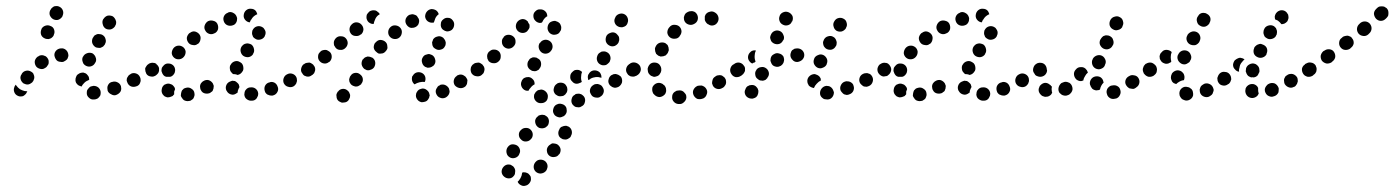

<svg xmlns="http://www.w3.org/2000/svg" viewBox="-20 -307 4612 635"><path d="M300 20Q304 19 307 15Q310 12 312 8Q313 4 313 -1Q313 -10 306 -17Q299 -23 290 -23H289Q284 -22 280 -21Q276 -19 273 -15Q270 -12 268 -8Q267 -4 267 1Q267 10 274 16Q281 23 290 22H291Q296 22 300 20ZM27 -3Q30 6 39 10Q43 12 47 12Q52 12 56 11Q60 9 63 6Q67 3 68 -1L69 -2Q69 -3 70 -4Q70 -4 70 -5Q66 -5 61 -6Q53 -8 46 -12Q39 -17 34 -24Q33 -25 32 -27Q31 -25 30 -24Q29 -23 28 -21V-20Q24 -12 27 -3ZM373 2Q377 -1 379 -5Q381 -9 381 -14Q381 -18 380 -22Q377 -31 368 -35Q360 -39 351 -36H350Q346 -35 342 -32Q339 -29 337 -25Q335 -21 335 -16Q335 -12 336 -7Q339 1 348 5Q356 10 365 7L366 6Q370 5 373 2ZM440 -27Q443 -31 444 -35Q446 -39 445 -44Q445 -48 443 -52Q439 -61 430 -64Q421 -67 413 -63L412 -62Q408 -60 405 -57Q402 -53 400 -49Q399 -45 399 -40Q400 -36 402 -32Q406 -24 414 -21Q423 -18 432 -22H433Q437 -24 440 -27ZM241 -24Q237 -26 234 -30Q231 -33 230 -38Q229 -42 230 -46V-48Q231 -52 233 -56Q235 -60 239 -62Q243 -65 247 -66Q251 -67 256 -67Q260 -66 264 -64Q268 -61 270 -58Q273 -55 274 -51Q275 -47 275 -43Q273 -42 271 -41Q263 -38 257 -31Q252 -26 250 -21Q249 -21 249 -21Q249 -21 249 -21Q245 -22 241 -24ZM93 -47Q94 -51 93 -56Q92 -60 90 -64Q87 -68 83 -70Q75 -75 66 -73Q57 -71 52 -63V-62Q49 -59 48 -54Q47 -50 48 -46Q49 -41 52 -37Q54 -34 58 -31Q62 -29 66 -28Q71 -27 75 -28Q79 -29 83 -32Q87 -34 89 -38L90 -39Q92 -43 93 -47ZM503 -65Q505 -68 506 -73Q506 -77 506 -82Q505 -86 502 -90Q497 -97 487 -99Q478 -100 471 -95L470 -94Q466 -92 464 -88Q461 -84 460 -80Q460 -76 461 -71Q462 -67 464 -63Q469 -55 479 -54Q488 -52 495 -58H496Q500 -61 503 -65ZM137 -90Q140 -93 141 -98Q141 -102 141 -106Q140 -111 137 -115Q135 -118 131 -121Q127 -123 123 -124Q118 -125 114 -124Q109 -123 106 -120H105Q97 -114 95 -105Q94 -96 99 -88Q104 -81 114 -79Q123 -77 130 -83H131Q135 -86 137 -90ZM252 -110Q252 -106 254 -101Q255 -97 258 -94Q261 -91 265 -89Q274 -85 282 -88Q291 -91 295 -100L296 -101Q298 -105 298 -109Q298 -114 296 -118Q295 -122 292 -125Q289 -129 285 -131Q276 -134 268 -131Q259 -128 255 -120L254 -119Q252 -115 252 -110ZM194 -105Q198 -107 201 -110Q204 -113 205 -118Q207 -122 206 -126Q205 -136 198 -142Q191 -148 182 -147H181Q171 -146 165 -139Q159 -132 160 -123Q161 -118 163 -114Q165 -110 168 -107Q171 -104 176 -103Q180 -102 184 -102H186Q190 -102 194 -105ZM285 -165Q288 -156 296 -151Q300 -149 304 -149Q309 -148 313 -149Q317 -151 321 -153Q324 -156 327 -160V-161Q332 -169 329 -178Q327 -187 318 -192Q314 -194 310 -194Q306 -195 301 -194Q297 -192 293 -190Q290 -187 288 -183L287 -182Q283 -174 285 -165ZM116 -192Q119 -184 128 -180Q132 -178 136 -178Q141 -177 145 -179Q149 -180 152 -183Q156 -186 158 -191V-192Q162 -200 159 -209Q156 -218 147 -221Q139 -225 130 -222Q121 -219 117 -211V-210Q113 -201 116 -192ZM320 -226Q322 -217 330 -212Q338 -208 347 -210Q356 -213 361 -221V-222Q364 -226 364 -230Q365 -235 363 -239Q362 -243 359 -247Q357 -250 353 -253Q344 -257 335 -255Q327 -252 322 -244L321 -243Q317 -235 320 -226ZM145 -256Q149 -247 157 -243Q166 -239 174 -242Q183 -246 187 -254V-255Q191 -264 188 -272Q185 -281 176 -285Q172 -287 168 -287Q163 -287 159 -286Q155 -284 152 -281Q148 -278 147 -274L146 -273Q142 -264 145 -256Z M613 24Q617 22 620 18Q622 14 623 10Q624 6 623 1Q622 -8 614 -13Q606 -19 597 -17Q592 -16 588 -14Q585 -11 582 -8Q580 -4 579 1Q578 5 578 9Q579 14 582 17Q584 21 588 24Q591 26 596 27Q600 28 605 27Q610 27 613 24ZM822 24Q826 22 829 18Q831 15 833 10Q834 6 834 2Q833 -8 825 -14Q818 -19 809 -18H808Q804 -18 800 -16Q796 -14 793 -10Q790 -7 789 -2Q788 2 788 6Q789 16 796 21Q804 27 813 26Q818 26 822 24ZM542 14Q538 15 533 15Q529 14 525 12Q521 9 519 6Q518 5 518 5Q513 -3 515 -12Q516 -21 524 -27Q528 -29 532 -30Q536 -31 541 -30Q545 -29 549 -27Q553 -24 555 -21Q555 -21 555 -21Q557 -19 558 -16Q559 -14 559 -12Q557 -8 556 -4Q556 1 556 5Q554 7 553 8Q552 10 550 11Q546 13 542 14ZM898 -4Q902 -12 898 -21Q895 -30 887 -34Q878 -38 870 -34H869Q860 -31 856 -22Q853 -14 856 -5Q857 -1 860 2Q863 6 868 7Q872 9 876 9Q881 10 885 8Q894 5 898 -4ZM743 5Q734 2 730 -6Q730 -7 729 -7Q725 -16 728 -24Q731 -33 740 -37Q744 -39 748 -40Q752 -40 757 -39Q761 -37 764 -34Q768 -31 770 -27Q770 -27 770 -27Q771 -25 771 -23Q772 -21 772 -19Q769 -14 767 -8Q766 -5 766 -1Q765 0 763 1Q762 2 760 3Q752 8 743 5ZM683 -6Q685 -10 686 -14Q687 -19 687 -23Q686 -27 684 -31Q679 -39 670 -42Q661 -44 653 -39Q649 -37 646 -33Q643 -30 642 -25Q641 -21 642 -17Q642 -12 645 -8Q649 0 658 2Q667 4 676 0V-1Q680 -3 683 -6ZM957 -27Q960 -30 961 -35Q963 -39 962 -43Q962 -48 960 -52Q956 -60 947 -63Q938 -66 929 -61Q921 -57 918 -48Q915 -39 919 -31Q924 -22 933 -20Q942 -17 950 -21Q954 -23 957 -27ZM522 -57Q519 -60 517 -64Q515 -68 514 -72Q514 -77 515 -81V-82Q517 -86 520 -89Q523 -93 527 -95Q531 -97 535 -97Q540 -97 544 -96Q553 -93 557 -85Q561 -76 558 -68V-67Q556 -62 552 -58Q548 -54 543 -53Q537 -53 530 -53Q530 -53 530 -53Q530 -53 530 -53Q525 -54 522 -57ZM1021 -73Q1022 -82 1017 -90Q1015 -93 1011 -96Q1007 -98 1003 -99Q998 -100 994 -99Q989 -98 986 -95H985Q978 -90 976 -80Q974 -71 980 -64Q982 -60 986 -57Q990 -55 994 -54Q999 -53 1003 -54Q1007 -55 1011 -58Q1019 -64 1021 -73ZM497 -96Q495 -97 493 -98Q491 -99 488 -99Q484 -100 480 -99Q475 -98 472 -96L471 -95Q467 -93 465 -89Q463 -85 462 -81Q461 -77 462 -72Q463 -68 466 -64Q468 -60 472 -58Q476 -56 480 -55Q484 -54 488 -55Q492 -55 495 -57Q492 -64 492 -72Q491 -80 494 -88V-89Q495 -92 497 -96ZM740 -84Q740 -88 742 -92L743 -93Q747 -101 756 -104Q765 -107 773 -102Q777 -100 780 -97Q783 -93 784 -89Q785 -85 785 -80Q785 -76 783 -72L782 -71Q780 -67 775 -63Q771 -60 765 -59Q764 -60 764 -60Q758 -62 751 -62Q748 -64 745 -68Q742 -71 741 -75Q740 -79 740 -84ZM548 -131Q549 -122 556 -116Q563 -110 573 -111Q582 -112 588 -119Q594 -126 594 -136Q593 -145 586 -151Q578 -157 569 -156Q560 -155 554 -148Q548 -140 548 -131ZM776 -136Q778 -127 785 -122Q793 -117 802 -118Q812 -120 817 -128V-129Q822 -136 820 -145Q818 -155 811 -160Q807 -162 802 -163Q798 -164 794 -163Q789 -162 786 -160Q782 -157 779 -153Q774 -145 776 -136ZM598 -183Q597 -174 603 -166Q608 -159 618 -158Q627 -156 634 -162H635Q642 -168 643 -177Q645 -186 639 -194Q633 -201 624 -203Q615 -204 608 -198H607Q600 -192 598 -183ZM814 -202Q813 -197 814 -193Q815 -189 817 -185Q820 -181 824 -179Q831 -174 840 -176Q850 -178 855 -186Q857 -190 858 -194Q859 -199 858 -203Q857 -207 854 -211Q852 -215 848 -217Q840 -222 831 -220Q822 -218 817 -210Q814 -206 814 -202ZM657 -223Q654 -214 659 -206Q663 -198 672 -195Q681 -192 689 -197H690Q698 -201 701 -210Q703 -219 699 -228Q695 -236 686 -238Q677 -241 668 -237Q660 -232 657 -223ZM721 -254Q717 -246 720 -237Q723 -228 731 -224Q740 -220 749 -223Q753 -224 757 -227Q760 -230 762 -234Q764 -238 764 -243Q765 -247 763 -251Q760 -260 752 -264Q744 -269 735 -266L734 -265Q725 -262 721 -254ZM794 -273Q801 -279 810 -278Q818 -278 824 -273Q829 -268 831 -260Q826 -258 822 -255Q815 -250 811 -242H810Q808 -238 806 -233Q797 -234 791 -241Q785 -248 786 -257Q787 -267 794 -273Z M1137 16Q1138 12 1138 7Q1137 3 1135 -1Q1133 -5 1129 -8Q1122 -14 1113 -13Q1103 -12 1098 -4H1097Q1095 -1 1093 4Q1092 8 1093 12Q1093 17 1095 21Q1097 25 1101 28Q1104 30 1109 32Q1113 33 1117 32Q1122 32 1126 30Q1130 28 1133 24Q1135 20 1137 16ZM1397 20Q1395 24 1391 27Q1388 29 1383 30Q1379 31 1375 31H1374Q1365 29 1360 22Q1354 14 1356 5Q1356 1 1359 -3Q1361 -7 1365 -10Q1368 -12 1372 -13Q1377 -15 1381 -14H1382Q1387 -13 1392 -9Q1397 -5 1399 0Q1400 4 1401 8Q1401 9 1401 10Q1400 11 1400 12Q1400 16 1397 20ZM1460 11Q1463 8 1465 4Q1467 -1 1467 -5Q1466 -10 1465 -14Q1461 -22 1452 -26Q1444 -29 1435 -26V-25Q1431 -24 1428 -21Q1425 -17 1423 -13Q1421 -9 1421 -5Q1421 0 1423 4Q1427 13 1435 16Q1444 20 1453 16Q1457 14 1460 11ZM1522 -25Q1525 -29 1525 -33Q1526 -38 1526 -42Q1525 -46 1522 -50Q1520 -54 1516 -56Q1512 -59 1508 -60Q1504 -61 1499 -60Q1495 -59 1491 -57V-56Q1483 -51 1481 -42Q1479 -33 1484 -25Q1490 -18 1499 -16Q1508 -14 1516 -19Q1520 -21 1522 -25ZM1180 -46Q1179 -55 1171 -61Q1164 -67 1155 -66Q1145 -65 1140 -57Q1137 -54 1136 -49Q1134 -45 1135 -41Q1135 -36 1138 -32Q1140 -28 1143 -26Q1147 -23 1151 -22Q1156 -20 1160 -21Q1164 -21 1168 -24Q1172 -26 1175 -29V-30Q1181 -37 1180 -46ZM1344 -56H1345Q1349 -64 1357 -67Q1366 -70 1375 -66Q1383 -62 1386 -54Q1389 -45 1385 -36Q1385 -36 1385 -36Q1385 -36 1385 -36Q1385 -36 1385 -36Q1376 -37 1368 -35Q1359 -33 1351 -28Q1345 -33 1343 -40Q1341 -48 1344 -56ZM1578 -65Q1580 -69 1581 -73Q1582 -78 1581 -82Q1580 -86 1577 -90Q1572 -98 1563 -99Q1554 -101 1546 -95Q1542 -93 1540 -89Q1537 -85 1537 -81Q1536 -76 1537 -72Q1538 -67 1540 -64Q1546 -56 1555 -55Q1564 -53 1572 -58V-59Q1576 -61 1578 -65ZM1019 -65Q1021 -69 1022 -73Q1023 -78 1022 -82Q1021 -87 1018 -90Q1016 -94 1012 -96Q1008 -99 1004 -100Q999 -100 995 -99Q991 -99 987 -96L986 -95Q979 -90 977 -81Q975 -72 981 -64Q983 -60 987 -58Q991 -56 995 -55Q999 -54 1004 -55Q1008 -56 1012 -59H1013Q1016 -62 1019 -65ZM1221 -101Q1220 -110 1212 -116Q1208 -118 1204 -119Q1200 -120 1195 -120Q1191 -119 1187 -117Q1183 -114 1181 -111H1180Q1175 -103 1176 -94Q1178 -85 1185 -79Q1189 -77 1193 -75Q1198 -74 1202 -75Q1206 -76 1210 -78Q1214 -80 1217 -84Q1222 -92 1221 -101ZM1376 -100Q1378 -91 1386 -86Q1390 -84 1394 -83Q1399 -83 1403 -84Q1407 -85 1411 -88Q1415 -90 1417 -94Q1422 -102 1419 -111Q1417 -120 1409 -125Q1405 -127 1401 -128Q1396 -129 1392 -127Q1387 -126 1384 -124Q1380 -121 1378 -117Q1373 -109 1376 -100ZM1077 -117Q1078 -127 1072 -134Q1069 -137 1065 -139Q1061 -142 1057 -142Q1052 -142 1048 -141Q1044 -140 1040 -137V-136Q1032 -130 1032 -121Q1031 -112 1037 -105Q1043 -98 1052 -97Q1061 -96 1068 -102H1069Q1076 -108 1077 -117ZM1261 -146Q1262 -150 1261 -154Q1261 -159 1259 -163Q1257 -167 1253 -170Q1246 -175 1237 -175Q1228 -174 1222 -166H1221Q1216 -159 1216 -150Q1217 -141 1225 -135Q1228 -132 1232 -130Q1237 -129 1241 -130Q1246 -130 1249 -132Q1253 -134 1256 -138Q1259 -141 1261 -146ZM1130 -164Q1130 -173 1124 -180Q1118 -187 1108 -187Q1099 -188 1092 -182L1091 -181Q1088 -178 1086 -174Q1084 -170 1084 -166Q1084 -161 1085 -157Q1087 -153 1090 -149Q1096 -142 1105 -142Q1114 -141 1121 -147L1122 -148Q1129 -154 1130 -164ZM1409 -167Q1409 -163 1410 -158Q1411 -154 1414 -150Q1417 -147 1421 -145Q1429 -140 1438 -143Q1447 -145 1451 -153Q1454 -157 1454 -162Q1455 -166 1453 -171Q1452 -175 1449 -178Q1447 -182 1443 -184Q1435 -189 1426 -186Q1417 -184 1412 -176V-175Q1410 -171 1409 -167ZM1309 -199Q1310 -208 1304 -215Q1298 -222 1288 -223Q1279 -224 1272 -218Q1265 -212 1264 -203Q1263 -193 1269 -186Q1275 -179 1284 -178Q1294 -177 1301 -183Q1308 -189 1309 -199ZM1182 -209Q1182 -218 1176 -225Q1170 -232 1161 -233Q1152 -234 1145 -228L1144 -227Q1137 -221 1136 -212Q1135 -203 1141 -195Q1147 -188 1157 -188Q1166 -187 1173 -193H1174Q1181 -199 1182 -209ZM1438 -228Q1438 -237 1446 -243Q1453 -249 1462 -248Q1471 -248 1477 -240Q1483 -233 1482 -224Q1481 -214 1474 -208Q1467 -203 1458 -203Q1456 -204 1455 -204Q1453 -204 1451 -205Q1451 -205 1450 -206Q1443 -209 1440 -215Q1437 -221 1438 -228ZM1353 -217Q1349 -215 1344 -215Q1340 -214 1335 -216Q1331 -218 1328 -221Q1325 -224 1323 -228Q1319 -236 1322 -245Q1326 -254 1334 -258Q1338 -259 1343 -260Q1347 -260 1352 -258Q1356 -257 1359 -254Q1362 -250 1364 -246Q1364 -246 1365 -245Q1365 -245 1365 -244Q1365 -243 1366 -241Q1367 -234 1364 -227Q1360 -220 1353 -217ZM1192 -249Q1192 -254 1193 -258Q1195 -262 1198 -265Q1201 -269 1205 -271H1206Q1210 -273 1214 -273Q1219 -273 1223 -272Q1227 -270 1230 -267Q1234 -265 1236 -260Q1233 -258 1230 -256Q1223 -250 1220 -241Q1217 -235 1216 -228Q1209 -227 1203 -231Q1197 -234 1194 -241Q1192 -245 1192 -249ZM1411 -232Q1402 -231 1394 -237Q1387 -243 1386 -252Q1386 -262 1392 -269Q1398 -276 1407 -277Q1415 -277 1422 -273Q1429 -268 1431 -260Q1424 -255 1420 -247Q1417 -240 1415 -233Q1414 -232 1413 -232Q1412 -232 1411 -232Z M1705 274Q1706 269 1707 264Q1711 262 1715 263Q1719 263 1723 265Q1727 266 1730 270Q1733 273 1735 277Q1736 281 1736 286Q1736 290 1734 294Q1732 298 1729 301Q1726 304 1722 306H1721Q1712 310 1704 306Q1695 302 1692 294Q1694 292 1696 290Q1702 283 1705 274ZM1682 250Q1680 246 1677 243Q1673 240 1669 238Q1665 237 1660 237Q1651 238 1645 245Q1639 252 1639 261V262Q1640 271 1647 277Q1654 283 1663 283Q1668 283 1672 281Q1676 279 1679 275Q1682 272 1683 268Q1684 263 1684 259V258Q1684 254 1682 250ZM1745 245Q1745 254 1752 261Q1759 267 1768 267Q1778 266 1784 260L1785 259Q1788 256 1789 252Q1791 247 1791 243Q1791 238 1789 234Q1787 230 1784 227Q1777 221 1768 221Q1758 221 1752 228L1751 229Q1745 236 1745 245ZM1699 186Q1696 177 1688 173Q1679 169 1670 171Q1662 174 1657 183Q1653 192 1656 201Q1658 209 1667 214Q1675 218 1684 215Q1693 212 1697 204V203Q1702 195 1699 186ZM1789 194Q1790 203 1798 209Q1806 214 1815 212Q1824 211 1829 203H1830Q1835 195 1834 186Q1832 177 1824 171Q1821 169 1816 168Q1812 167 1808 167Q1803 168 1800 171Q1796 173 1793 177Q1787 185 1789 194ZM1742 138Q1742 129 1735 122Q1729 116 1720 116Q1710 116 1704 122L1703 123Q1696 129 1696 138Q1696 148 1703 154Q1709 161 1718 161Q1728 161 1734 155L1735 154Q1742 148 1742 138ZM1827 138Q1829 147 1837 151Q1841 154 1845 154Q1850 155 1854 154Q1858 153 1862 150Q1866 148 1868 144V143Q1873 135 1871 126Q1869 117 1861 112Q1857 110 1853 109Q1848 109 1844 110Q1840 111 1836 113Q1832 116 1830 120V121Q1825 129 1827 138ZM1795 99Q1797 90 1792 82Q1789 78 1785 76Q1782 73 1777 73Q1773 72 1769 73Q1764 74 1760 76V77Q1752 82 1750 91Q1749 100 1754 108Q1757 112 1760 114Q1764 117 1768 117Q1773 118 1777 117Q1782 116 1785 114L1786 113Q1794 108 1795 99ZM1850 72Q1853 68 1854 64Q1855 60 1854 55Q1854 51 1852 47Q1847 39 1838 37Q1829 34 1821 39H1820Q1812 44 1810 53Q1807 62 1812 70Q1814 74 1817 76Q1821 79 1825 80Q1830 82 1834 81Q1839 80 1842 78H1843Q1847 76 1850 72ZM1914 32Q1917 23 1913 15Q1911 11 1907 8Q1904 5 1900 4Q1895 2 1891 3Q1886 3 1882 5V6Q1873 10 1871 19Q1868 28 1872 36Q1874 40 1878 43Q1881 46 1885 47Q1890 48 1894 48Q1899 48 1903 45Q1912 41 1914 32ZM1780 32Q1784 30 1787 27Q1790 23 1791 19Q1792 15 1792 10Q1791 1 1784 -5Q1777 -11 1768 -11L1767 -10Q1762 -10 1758 -8Q1755 -6 1752 -3Q1749 1 1747 5Q1746 9 1746 14Q1747 23 1754 29Q1761 35 1770 34H1771Q1776 34 1780 32ZM1976 0Q1979 -9 1974 -17Q1972 -21 1969 -24Q1965 -27 1961 -28Q1957 -30 1952 -29Q1948 -29 1944 -27L1943 -26Q1935 -22 1932 -13Q1929 -4 1934 4Q1936 8 1939 11Q1943 14 1947 15Q1951 16 1956 16Q1960 16 1964 14L1965 13Q1973 9 1976 0ZM1852 2Q1855 -1 1856 -6Q1857 -10 1856 -15Q1856 -19 1853 -23Q1849 -31 1840 -33Q1831 -35 1823 -31L1822 -30Q1814 -25 1812 -16Q1809 -7 1814 1Q1816 5 1820 7Q1824 10 1828 11Q1832 12 1837 11Q1841 11 1845 9L1846 8Q1850 6 1852 2ZM1710 -13Q1704 -19 1703 -28V-29Q1703 -34 1705 -38Q1706 -42 1709 -45Q1712 -49 1716 -50Q1720 -52 1725 -52Q1734 -53 1741 -46Q1748 -40 1748 -31V-30Q1748 -29 1748 -29Q1748 -29 1748 -28Q1740 -24 1735 -17Q1730 -12 1728 -7Q1727 -7 1727 -7Q1727 -7 1726 -7Q1717 -6 1710 -13ZM2037 -34Q2039 -43 2035 -51Q2033 -55 2029 -57Q2025 -60 2021 -61Q2017 -63 2012 -62Q2008 -62 2004 -59H2003Q1995 -54 1993 -45Q1990 -36 1995 -28Q1997 -24 2001 -22Q2004 -19 2008 -18Q2013 -16 2017 -17Q2022 -18 2026 -20Q2034 -25 2037 -34ZM1896 -32Q1892 -30 1887 -30Q1883 -30 1879 -32Q1875 -34 1872 -38Q1865 -44 1866 -54Q1866 -63 1873 -69L1874 -70Q1877 -73 1881 -75Q1885 -76 1890 -76Q1894 -76 1898 -74Q1902 -72 1905 -69Q1902 -62 1902 -54Q1901 -45 1904 -37V-36Q1900 -33 1896 -32ZM1924 -52Q1924 -57 1926 -61L1927 -62Q1931 -70 1939 -73Q1948 -76 1957 -72Q1961 -70 1964 -67Q1967 -63 1968 -59Q1969 -57 1969 -54Q1969 -52 1969 -49Q1968 -50 1968 -50Q1959 -53 1950 -52Q1941 -51 1933 -47V-46Q1929 -44 1926 -42Q1926 -42 1926 -43Q1925 -43 1925 -44Q1924 -48 1924 -52ZM2096 -72Q2098 -81 2092 -89Q2090 -93 2086 -95Q2082 -98 2078 -98Q2074 -99 2069 -98Q2065 -97 2061 -95L2060 -94Q2053 -89 2051 -80Q2049 -71 2055 -63Q2057 -59 2061 -57Q2065 -54 2069 -54Q2074 -53 2078 -54Q2082 -55 2086 -57L2087 -58Q2094 -63 2096 -72ZM1579 -65Q1581 -69 1582 -74Q1583 -78 1582 -82Q1581 -87 1578 -90Q1576 -94 1572 -96Q1568 -99 1564 -100Q1559 -100 1555 -99Q1551 -99 1547 -96L1546 -95Q1542 -93 1540 -89Q1538 -85 1537 -81Q1536 -77 1537 -72Q1538 -68 1541 -64Q1546 -56 1555 -55Q1564 -53 1572 -59H1573Q1576 -62 1579 -65ZM1725 -88Q1728 -79 1736 -75Q1739 -72 1744 -72Q1748 -71 1753 -72Q1757 -74 1761 -76Q1764 -79 1766 -83L1767 -84Q1771 -92 1769 -101Q1767 -110 1758 -114Q1755 -117 1750 -117Q1746 -118 1741 -117Q1737 -115 1733 -113Q1730 -110 1728 -106L1727 -105Q1723 -97 1725 -88ZM1955 -106Q1958 -97 1967 -93Q1971 -91 1975 -91Q1980 -91 1984 -92Q1988 -94 1991 -97Q1995 -100 1997 -104V-105Q2001 -113 1998 -122Q1995 -131 1986 -135Q1982 -137 1978 -137Q1973 -137 1969 -136Q1965 -134 1961 -131Q1958 -128 1956 -124V-123Q1952 -115 1955 -106ZM1636 -119Q1637 -129 1631 -136Q1624 -143 1615 -143Q1606 -144 1599 -137H1598Q1595 -134 1593 -130Q1591 -126 1591 -121Q1591 -117 1592 -113Q1594 -108 1596 -105Q1603 -98 1612 -98Q1621 -97 1628 -103L1629 -104Q1636 -110 1636 -119ZM1762 -148Q1764 -139 1772 -133Q1780 -128 1789 -130Q1798 -132 1803 -140L1804 -141Q1809 -149 1807 -158Q1805 -167 1797 -172Q1789 -177 1780 -175Q1771 -173 1766 -165H1765Q1760 -157 1762 -148ZM1685 -171Q1685 -180 1678 -186Q1671 -192 1662 -192Q1652 -192 1646 -185V-184Q1639 -177 1640 -168Q1640 -159 1647 -152Q1654 -146 1663 -146Q1673 -147 1679 -154Q1686 -161 1685 -171ZM1983 -177Q1983 -173 1984 -169Q1986 -164 1989 -161Q1992 -158 1996 -156Q2004 -152 2013 -155Q2022 -159 2026 -167V-168Q2028 -172 2028 -176Q2028 -181 2027 -185Q2025 -189 2022 -192Q2019 -196 2015 -198Q2007 -202 1998 -198Q1989 -195 1985 -187V-186Q1983 -182 1983 -177ZM1796 -200Q1802 -193 1811 -192Q1816 -192 1820 -193Q1824 -194 1828 -197Q1831 -200 1833 -204Q1836 -207 1836 -212Q1836 -213 1836 -213Q1837 -218 1835 -222Q1834 -226 1831 -230Q1828 -233 1824 -235Q1820 -237 1816 -238Q1807 -238 1799 -233Q1792 -227 1791 -217Q1791 -217 1791 -217Q1790 -208 1796 -200ZM1731 -215Q1732 -221 1731 -226Q1727 -231 1725 -237Q1725 -237 1725 -237Q1725 -237 1724 -237Q1718 -244 1708 -244Q1699 -243 1693 -237L1692 -236Q1686 -229 1686 -220Q1686 -211 1693 -204Q1700 -198 1709 -198Q1718 -198 1725 -205V-206Q1729 -210 1731 -215ZM2013 -232Q2016 -223 2025 -219Q2029 -217 2033 -217Q2038 -216 2042 -218Q2046 -219 2050 -222Q2053 -225 2055 -229V-230Q2059 -238 2056 -247Q2053 -256 2045 -260Q2037 -264 2028 -261Q2019 -258 2015 -250V-249Q2010 -241 2013 -232ZM1767 -231H1766Q1756 -232 1750 -239Q1744 -245 1744 -255Q1744 -264 1751 -270Q1758 -277 1767 -276H1768Q1777 -276 1784 -269Q1790 -263 1790 -253Q1787 -252 1785 -250Q1778 -244 1774 -235Q1773 -234 1772 -232Q1771 -232 1769 -232Q1768 -231 1767 -231Z M2242 31Q2249 25 2250 16Q2250 11 2249 7Q2247 3 2244 0Q2241 -4 2237 -6Q2233 -8 2229 -8Q2228 -8 2227 -8Q2223 -8 2218 -7Q2214 -5 2211 -3Q2207 0 2205 4Q2203 8 2203 13Q2202 22 2208 29Q2214 36 2223 37Q2225 37 2226 37Q2235 38 2242 31ZM2317 6Q2321 -3 2317 -11Q2315 -15 2312 -18Q2309 -21 2304 -23Q2300 -25 2296 -24Q2291 -24 2287 -23L2285 -22Q2277 -18 2273 -9Q2270 -1 2274 8Q2276 12 2279 15Q2282 18 2286 20Q2290 21 2295 21Q2299 21 2304 19H2305Q2314 15 2317 6ZM2162 14Q2171 13 2178 6Q2181 3 2182 -1Q2184 -6 2183 -10Q2183 -15 2181 -19Q2179 -23 2176 -26Q2176 -26 2175 -26Q2172 -30 2168 -31Q2164 -33 2159 -33Q2155 -33 2150 -31Q2146 -29 2143 -26Q2140 -23 2138 -19Q2137 -15 2137 -10Q2137 -6 2139 -1Q2140 3 2144 6Q2145 7 2146 8Q2153 14 2162 14ZM2377 -23Q2380 -26 2381 -31Q2382 -35 2381 -40Q2381 -44 2378 -48Q2376 -52 2372 -54Q2369 -57 2365 -58Q2360 -59 2356 -58Q2351 -58 2347 -55L2346 -54Q2342 -52 2339 -48Q2337 -45 2336 -40Q2335 -36 2335 -31Q2336 -27 2338 -23Q2343 -15 2352 -13Q2361 -11 2369 -16L2371 -17Q2375 -19 2377 -23ZM2441 -72Q2443 -81 2437 -88Q2432 -96 2423 -98Q2414 -99 2406 -94L2404 -93Q2397 -88 2395 -78Q2394 -69 2399 -62Q2404 -54 2413 -52Q2423 -51 2430 -56L2432 -57Q2440 -63 2441 -72ZM2134 -56Q2130 -58 2127 -62Q2124 -65 2123 -70Q2122 -74 2122 -78V-80Q2124 -90 2131 -96Q2138 -101 2147 -100Q2157 -99 2162 -92Q2168 -84 2167 -75V-73Q2166 -67 2162 -62Q2159 -57 2153 -55Q2149 -54 2146 -53Q2145 -53 2144 -53Q2143 -53 2142 -53Q2138 -54 2134 -56ZM2095 -65Q2098 -69 2099 -74Q2100 -78 2099 -82Q2098 -87 2096 -90Q2090 -98 2081 -100Q2072 -102 2064 -97L2063 -96Q2059 -93 2056 -90Q2054 -86 2053 -82Q2052 -77 2053 -73Q2054 -68 2056 -65Q2061 -57 2070 -55Q2080 -53 2087 -58L2089 -59Q2093 -62 2095 -65ZM2146 -146Q2146 -142 2147 -137Q2148 -133 2150 -129Q2153 -126 2157 -123Q2161 -121 2165 -120Q2169 -120 2174 -121Q2178 -122 2182 -124Q2185 -127 2188 -131L2189 -133Q2191 -137 2192 -141Q2192 -145 2191 -150Q2190 -154 2188 -158Q2185 -161 2181 -164Q2173 -168 2164 -166Q2155 -164 2150 -156L2149 -154Q2147 -151 2146 -146ZM2187 -199Q2188 -190 2195 -184Q2202 -178 2212 -179Q2221 -179 2227 -186L2228 -188Q2234 -195 2234 -204Q2233 -214 2226 -220Q2222 -223 2218 -224Q2214 -225 2209 -225Q2205 -225 2201 -223Q2197 -221 2194 -217L2193 -216Q2187 -209 2187 -199ZM2311 -241Q2311 -241 2311 -241Q2312 -237 2315 -233Q2317 -230 2321 -227Q2322 -227 2322 -227Q2330 -221 2339 -223Q2348 -225 2353 -233Q2358 -241 2356 -250Q2354 -259 2347 -264Q2345 -265 2344 -266Q2336 -271 2327 -268Q2318 -266 2313 -258Q2313 -257 2312 -255Q2311 -254 2311 -252Q2311 -252 2311 -251Q2311 -246 2311 -242Q2311 -242 2311 -241ZM2247 -262Q2244 -258 2243 -254Q2241 -250 2242 -245Q2242 -241 2244 -237Q2248 -229 2257 -226Q2266 -223 2274 -227Q2275 -227 2276 -228Q2284 -232 2287 -240Q2290 -249 2286 -258Q2284 -262 2281 -265Q2278 -268 2274 -269Q2269 -271 2265 -270Q2260 -270 2256 -268Q2255 -268 2254 -267Q2250 -265 2247 -262Z M2732 15Q2738 8 2738 -2Q2737 -6 2735 -10Q2733 -14 2730 -17Q2727 -20 2722 -22Q2718 -23 2714 -23H2713Q2704 -22 2698 -15Q2692 -8 2692 1Q2692 6 2694 10Q2696 14 2700 17Q2703 20 2707 21Q2712 22 2716 22H2717Q2726 22 2732 15ZM2488 -2Q2489 -7 2487 -11Q2486 -15 2483 -18Q2480 -22 2476 -24Q2472 -26 2467 -26Q2463 -26 2459 -25Q2455 -23 2451 -21Q2448 -18 2446 -14V-13Q2441 -5 2444 4Q2447 13 2456 17Q2460 19 2464 19Q2469 20 2473 18Q2477 17 2481 14Q2484 11 2486 7V6Q2488 2 2488 -2ZM2802 -6Q2806 -15 2803 -23Q2802 -28 2799 -31Q2796 -34 2792 -36Q2788 -38 2783 -38Q2779 -39 2774 -37Q2765 -34 2761 -25Q2757 -17 2760 -8Q2762 -4 2765 -1Q2768 3 2772 5Q2776 6 2780 7Q2785 7 2789 5Q2798 2 2802 -6ZM2662 -19Q2658 -21 2655 -24Q2653 -28 2651 -32Q2650 -36 2650 -41Q2651 -50 2658 -56Q2665 -62 2675 -62Q2679 -61 2683 -59Q2687 -57 2690 -54Q2692 -51 2694 -48Q2695 -44 2695 -41Q2687 -37 2681 -30Q2675 -24 2672 -16Q2672 -16 2672 -16Q2671 -16 2671 -16Q2666 -17 2662 -19ZM2866 -36Q2869 -45 2865 -53Q2863 -57 2860 -60Q2857 -63 2852 -64Q2848 -66 2844 -65Q2839 -65 2835 -63Q2826 -59 2823 -50Q2820 -41 2824 -33Q2826 -29 2830 -26Q2833 -23 2837 -21Q2842 -20 2846 -20Q2851 -21 2855 -23Q2863 -27 2866 -36ZM2523 -66Q2521 -76 2514 -81Q2506 -87 2497 -85Q2488 -84 2482 -77V-76Q2476 -69 2478 -59Q2479 -50 2487 -45Q2490 -42 2494 -41Q2499 -40 2503 -40Q2508 -41 2512 -43Q2515 -46 2518 -49V-50Q2524 -57 2523 -66ZM2927 -73Q2929 -82 2923 -90Q2921 -94 2917 -96Q2913 -98 2909 -99Q2904 -100 2900 -99Q2896 -98 2892 -95H2891Q2884 -90 2882 -80Q2881 -71 2886 -64Q2889 -60 2892 -58Q2896 -55 2901 -54Q2905 -54 2909 -55Q2914 -56 2917 -58L2918 -59Q2925 -64 2927 -73ZM2440 -65Q2443 -69 2444 -73Q2444 -78 2444 -82Q2443 -87 2440 -90Q2435 -98 2425 -100Q2416 -101 2409 -96L2408 -95Q2401 -90 2399 -81Q2397 -72 2403 -64Q2408 -57 2417 -55Q2426 -53 2434 -59Q2438 -61 2440 -65ZM2672 -96Q2676 -87 2684 -83Q2693 -79 2701 -83Q2710 -86 2714 -94V-95Q2718 -104 2715 -112Q2711 -121 2703 -125Q2694 -129 2686 -125Q2677 -122 2673 -114V-113Q2669 -105 2672 -96ZM2562 -89H2561Q2553 -84 2544 -87Q2535 -89 2531 -98Q2529 -102 2528 -106Q2528 -110 2529 -115Q2530 -119 2533 -123Q2536 -126 2540 -128Q2548 -133 2557 -130Q2566 -128 2571 -120Q2571 -119 2572 -118Q2572 -117 2572 -116Q2573 -114 2573 -113Q2574 -106 2571 -99Q2568 -93 2562 -89ZM2468 -97Q2465 -98 2463 -100Q2461 -101 2459 -104Q2453 -111 2454 -120Q2455 -129 2462 -135L2463 -136Q2466 -139 2471 -140Q2476 -141 2480 -140Q2476 -132 2476 -124Q2475 -114 2478 -106Q2479 -104 2479 -103Q2478 -102 2477 -102Q2477 -102 2477 -101Q2472 -100 2468 -97ZM2617 -102Q2626 -103 2633 -109Q2640 -116 2640 -125Q2640 -134 2633 -141Q2626 -147 2617 -147H2616Q2612 -147 2608 -146Q2604 -144 2600 -141Q2597 -138 2596 -134Q2594 -129 2594 -125Q2594 -116 2601 -109Q2607 -102 2616 -102ZM2702 -168Q2702 -163 2703 -159Q2704 -154 2707 -151Q2710 -147 2714 -145Q2722 -141 2731 -143Q2740 -146 2744 -154L2745 -155Q2747 -159 2747 -163Q2748 -168 2746 -172Q2745 -176 2742 -180Q2740 -183 2736 -185Q2728 -190 2719 -187Q2710 -185 2705 -176Q2703 -172 2702 -168ZM2527 -184Q2527 -180 2529 -175Q2530 -171 2533 -168Q2536 -165 2540 -163Q2549 -159 2558 -162Q2566 -165 2570 -174H2571Q2575 -183 2571 -191Q2568 -200 2560 -204Q2551 -208 2543 -205Q2534 -202 2530 -193Q2528 -189 2527 -184ZM2737 -219Q2739 -210 2747 -205Q2755 -201 2764 -203Q2773 -206 2778 -214V-215Q2783 -223 2780 -232Q2778 -241 2770 -245Q2761 -250 2752 -247Q2744 -245 2739 -236Q2734 -228 2737 -219ZM2558 -238Q2561 -229 2570 -225Q2578 -221 2587 -224Q2596 -227 2599 -236H2600Q2604 -245 2601 -254Q2597 -262 2589 -266Q2580 -270 2572 -267Q2563 -264 2559 -256V-255Q2555 -247 2558 -238Z M3034 24Q3038 22 3041 18Q3043 14 3044 10Q3045 6 3044 1Q3043 -8 3035 -13Q3027 -19 3018 -17Q3013 -16 3009 -14Q3006 -11 3003 -8Q3001 -4 3000 1Q2999 5 2999 9Q3000 14 3003 17Q3005 21 3009 24Q3012 26 3017 27Q3021 28 3026 27Q3031 27 3034 24ZM3243 24Q3247 22 3250 18Q3252 15 3254 10Q3255 6 3255 2Q3254 -8 3246 -14Q3239 -19 3230 -18H3229Q3225 -18 3221 -16Q3217 -14 3214 -10Q3211 -7 3210 -2Q3209 2 3209 6Q3210 16 3217 21Q3225 27 3234 26Q3239 26 3243 24ZM2963 14Q2959 15 2954 15Q2950 14 2946 12Q2942 9 2940 6Q2939 5 2939 5Q2934 -3 2936 -12Q2937 -21 2945 -27Q2949 -29 2953 -30Q2957 -31 2962 -30Q2966 -29 2970 -27Q2974 -24 2976 -21Q2976 -21 2976 -21Q2978 -19 2979 -16Q2980 -14 2980 -12Q2978 -8 2977 -4Q2977 1 2977 5Q2975 7 2974 8Q2973 10 2971 11Q2967 13 2963 14ZM3319 -4Q3323 -12 3319 -21Q3316 -30 3308 -34Q3299 -38 3291 -34H3290Q3281 -31 3277 -22Q3274 -14 3277 -5Q3278 -1 3281 2Q3284 6 3289 7Q3293 9 3297 9Q3302 10 3306 8Q3315 5 3319 -4ZM3164 5Q3155 2 3151 -6Q3151 -7 3150 -7Q3146 -16 3149 -24Q3152 -33 3161 -37Q3165 -39 3169 -40Q3173 -40 3178 -39Q3182 -37 3185 -34Q3189 -31 3191 -27Q3191 -27 3191 -27Q3192 -25 3192 -23Q3193 -21 3193 -19Q3190 -14 3188 -8Q3187 -5 3187 -1Q3186 0 3184 1Q3183 2 3181 3Q3173 8 3164 5ZM3104 -6Q3106 -10 3107 -14Q3108 -19 3108 -23Q3107 -27 3105 -31Q3100 -39 3091 -42Q3082 -44 3074 -39Q3070 -37 3067 -33Q3064 -30 3063 -25Q3062 -21 3063 -17Q3063 -12 3066 -8Q3070 0 3079 2Q3088 4 3097 0V-1Q3101 -3 3104 -6ZM3378 -27Q3381 -30 3382 -35Q3384 -39 3383 -43Q3383 -48 3381 -52Q3377 -60 3368 -63Q3359 -66 3350 -61Q3342 -57 3339 -48Q3336 -39 3340 -31Q3345 -22 3354 -20Q3363 -17 3371 -21Q3375 -23 3378 -27ZM2943 -57Q2940 -60 2938 -64Q2936 -68 2935 -72Q2935 -77 2936 -81V-82Q2938 -86 2941 -89Q2944 -93 2948 -95Q2952 -97 2956 -97Q2961 -97 2965 -96Q2974 -93 2978 -85Q2982 -76 2979 -68V-67Q2977 -62 2973 -58Q2969 -54 2964 -53Q2958 -53 2951 -53Q2951 -53 2951 -53Q2951 -53 2951 -53Q2946 -54 2943 -57ZM3442 -73Q3443 -82 3438 -90Q3436 -93 3432 -96Q3428 -98 3424 -99Q3419 -100 3415 -99Q3410 -98 3407 -95H3406Q3399 -90 3397 -80Q3395 -71 3401 -64Q3403 -60 3407 -57Q3411 -55 3415 -54Q3420 -53 3424 -54Q3428 -55 3432 -58Q3440 -64 3442 -73ZM2918 -96Q2916 -97 2914 -98Q2912 -99 2909 -99Q2905 -100 2901 -99Q2896 -98 2893 -96L2892 -95Q2888 -93 2886 -89Q2884 -85 2883 -81Q2882 -77 2883 -72Q2884 -68 2887 -64Q2889 -60 2893 -58Q2897 -56 2901 -55Q2905 -54 2909 -55Q2913 -55 2916 -57Q2913 -64 2913 -72Q2912 -80 2915 -88V-89Q2916 -92 2918 -96ZM3161 -84Q3161 -88 3163 -92L3164 -93Q3168 -101 3177 -104Q3186 -107 3194 -102Q3198 -100 3201 -97Q3204 -93 3205 -89Q3206 -85 3206 -80Q3206 -76 3204 -72L3203 -71Q3201 -67 3196 -63Q3192 -60 3186 -59Q3185 -60 3185 -60Q3179 -62 3172 -62Q3169 -64 3166 -68Q3163 -71 3162 -75Q3161 -79 3161 -84ZM2969 -131Q2970 -122 2977 -116Q2984 -110 2994 -111Q3003 -112 3009 -119Q3015 -126 3015 -136Q3014 -145 3007 -151Q2999 -157 2990 -156Q2981 -155 2975 -148Q2969 -140 2969 -131ZM3197 -136Q3199 -127 3206 -122Q3214 -117 3223 -118Q3233 -120 3238 -128V-129Q3243 -136 3241 -145Q3239 -155 3232 -160Q3228 -162 3223 -163Q3219 -164 3215 -163Q3210 -162 3207 -160Q3203 -157 3200 -153Q3195 -145 3197 -136ZM3019 -183Q3018 -174 3024 -166Q3029 -159 3039 -158Q3048 -156 3055 -162H3056Q3063 -168 3064 -177Q3066 -186 3060 -194Q3054 -201 3045 -203Q3036 -204 3029 -198H3028Q3021 -192 3019 -183ZM3235 -202Q3234 -197 3235 -193Q3236 -189 3238 -185Q3241 -181 3245 -179Q3252 -174 3261 -176Q3271 -178 3276 -186Q3278 -190 3279 -194Q3280 -199 3279 -203Q3278 -207 3275 -211Q3273 -215 3269 -217Q3261 -222 3252 -220Q3243 -218 3238 -210Q3235 -206 3235 -202ZM3078 -223Q3075 -214 3080 -206Q3084 -198 3093 -195Q3102 -192 3110 -197H3111Q3119 -201 3122 -210Q3124 -219 3120 -228Q3116 -236 3107 -238Q3098 -241 3089 -237Q3081 -232 3078 -223ZM3142 -254Q3138 -246 3141 -237Q3144 -228 3152 -224Q3161 -220 3170 -223Q3174 -224 3178 -227Q3181 -230 3183 -234Q3185 -238 3185 -243Q3186 -247 3184 -251Q3181 -260 3173 -264Q3165 -269 3156 -266L3155 -265Q3146 -262 3142 -254ZM3215 -273Q3222 -279 3231 -278Q3239 -278 3245 -273Q3250 -268 3252 -260Q3247 -258 3243 -255Q3236 -250 3232 -242H3231Q3229 -238 3227 -233Q3218 -234 3212 -241Q3206 -248 3207 -257Q3208 -267 3215 -273Z M3684 7Q3688 -1 3685 -10Q3684 -14 3681 -18Q3678 -21 3674 -23Q3670 -25 3665 -25Q3661 -25 3657 -24Q3656 -24 3655 -24Q3647 -21 3642 -13Q3638 -4 3641 4Q3643 13 3652 18Q3660 22 3669 19Q3670 19 3671 19Q3680 16 3684 7ZM3449 11Q3445 13 3440 13Q3436 14 3432 12Q3427 11 3424 8Q3423 7 3422 6Q3419 3 3417 -1Q3415 -5 3415 -10Q3415 -14 3417 -18Q3418 -23 3422 -26Q3425 -29 3429 -31Q3433 -33 3437 -33Q3442 -33 3446 -31Q3450 -29 3453 -26Q3454 -26 3454 -26Q3455 -25 3456 -23Q3458 -22 3459 -20Q3457 -12 3459 -3Q3459 -2 3460 -1Q3459 1 3458 3Q3457 4 3456 6Q3453 9 3449 11ZM3527 -10Q3528 -19 3523 -27Q3521 -30 3517 -33Q3513 -35 3509 -36Q3504 -37 3500 -36Q3496 -35 3492 -33L3490 -32Q3483 -26 3481 -17Q3479 -8 3484 0Q3487 3 3491 6Q3494 8 3499 9Q3503 10 3508 9Q3512 8 3516 6L3517 5Q3525 -1 3527 -10ZM3605 -8Q3600 -9 3596 -11Q3592 -13 3590 -17Q3587 -21 3586 -25Q3585 -26 3585 -27Q3583 -36 3588 -44Q3593 -52 3602 -54Q3611 -56 3619 -52Q3627 -47 3629 -38Q3629 -37 3629 -37Q3629 -36 3630 -35Q3630 -34 3630 -34Q3625 -29 3622 -23Q3619 -17 3618 -11Q3617 -10 3616 -10Q3615 -9 3613 -9Q3609 -8 3605 -8ZM3748 -32Q3750 -41 3745 -49Q3740 -57 3730 -58Q3721 -60 3714 -55L3712 -54Q3704 -49 3702 -40Q3700 -31 3706 -23Q3708 -20 3712 -17Q3715 -14 3720 -14Q3724 -13 3729 -13Q3733 -14 3737 -17L3738 -18Q3746 -23 3748 -32ZM3532 -60Q3531 -69 3537 -76L3538 -77Q3544 -85 3554 -85Q3563 -86 3570 -80Q3573 -77 3575 -74Q3577 -70 3578 -67Q3572 -62 3569 -56Q3564 -49 3563 -41Q3557 -38 3551 -39Q3545 -40 3540 -44Q3533 -51 3532 -60ZM3399 -67Q3401 -63 3404 -59Q3407 -56 3411 -55Q3416 -53 3420 -53Q3429 -53 3436 -59Q3443 -66 3443 -75L3442 -77Q3442 -86 3436 -93Q3429 -100 3420 -99Q3415 -99 3411 -98Q3407 -96 3404 -93Q3401 -90 3399 -86Q3397 -81 3398 -77V-75Q3398 -71 3399 -67ZM3803 -64Q3806 -68 3806 -73Q3807 -77 3806 -81Q3805 -86 3803 -89Q3797 -97 3788 -99Q3779 -100 3771 -95L3770 -94Q3766 -91 3764 -88Q3762 -84 3761 -79Q3760 -75 3761 -71Q3762 -66 3764 -63Q3770 -55 3779 -53Q3788 -52 3796 -57L3797 -58Q3801 -61 3803 -64ZM3594 -90Q3598 -82 3607 -79Q3616 -76 3625 -81Q3633 -85 3635 -94L3636 -96Q3639 -105 3634 -113Q3630 -121 3621 -124Q3612 -126 3604 -122Q3595 -117 3593 -109L3592 -107Q3590 -98 3594 -90ZM3618 -159Q3622 -150 3630 -146Q3639 -142 3647 -145Q3656 -148 3660 -157L3661 -158Q3663 -162 3663 -167Q3663 -171 3661 -176Q3660 -180 3657 -183Q3654 -186 3650 -188Q3646 -190 3641 -190Q3637 -191 3633 -189Q3628 -188 3625 -184Q3622 -181 3620 -177L3619 -176Q3615 -167 3618 -159ZM3650 -223Q3653 -214 3661 -210Q3669 -205 3678 -208Q3687 -210 3692 -218V-220Q3697 -228 3694 -237Q3692 -246 3684 -250Q3676 -255 3667 -252Q3658 -250 3653 -242L3652 -240Q3648 -232 3650 -223Z M3916 22Q3908 27 3899 25L3897 24Q3893 23 3890 21Q3886 18 3884 14Q3881 10 3881 6Q3880 2 3881 -3Q3883 -12 3891 -17Q3899 -22 3908 -19H3909Q3914 -18 3917 -15Q3921 -13 3923 -9Q3924 -8 3924 -7Q3925 -5 3925 -4Q3926 -1 3926 2Q3926 4 3926 5Q3926 7 3926 8Q3924 17 3916 22ZM4119 17Q4110 16 4104 9Q4103 8 4102 6Q4100 3 4099 -2Q4098 -6 4099 -10Q4099 -15 4102 -19Q4104 -22 4108 -25Q4115 -30 4125 -29Q4134 -27 4139 -20Q4140 -19 4140 -18Q4141 -17 4141 -16Q4141 -13 4141 -9Q4141 -3 4143 2Q4141 5 4140 8Q4138 10 4136 12Q4128 18 4119 17ZM3988 6Q3991 3 3992 -2Q3994 -6 3994 -10Q3993 -15 3991 -19Q3987 -27 3978 -30Q3969 -33 3961 -29L3960 -28Q3956 -26 3953 -23Q3950 -20 3949 -15Q3947 -11 3948 -7Q3948 -2 3950 2Q3954 10 3963 13Q3972 16 3980 12L3981 11Q3985 9 3988 6ZM4203 6Q4206 3 4208 -1Q4209 -5 4209 -10Q4210 -14 4208 -18Q4204 -27 4196 -31Q4187 -34 4179 -31L4177 -30Q4173 -29 4170 -25Q4167 -22 4165 -18Q4163 -14 4163 -10Q4163 -5 4165 -1Q4169 8 4177 11Q4186 15 4194 11H4195Q4200 9 4203 6ZM4267 -26Q4270 -29 4271 -34Q4273 -38 4272 -42Q4272 -47 4270 -51Q4265 -59 4256 -62Q4247 -64 4239 -60L4238 -59Q4234 -57 4231 -54Q4229 -50 4227 -46Q4226 -42 4227 -37Q4227 -33 4229 -29Q4234 -21 4243 -18Q4251 -15 4260 -20H4261Q4265 -22 4267 -26ZM4049 -36Q4051 -40 4052 -44Q4052 -49 4051 -53Q4050 -57 4047 -61Q4044 -65 4040 -67Q4036 -69 4032 -69Q4028 -70 4023 -69Q4019 -68 4015 -65L4014 -64Q4011 -61 4009 -57Q4007 -53 4006 -49Q4006 -45 4007 -40Q4008 -36 4011 -32Q4016 -25 4026 -24Q4035 -23 4042 -29H4043Q4047 -32 4049 -36ZM3853 -46Q3852 -51 3853 -55V-56Q3854 -60 3856 -64Q3859 -68 3862 -70Q3866 -73 3871 -74Q3875 -75 3879 -74Q3884 -73 3887 -71Q3891 -68 3894 -64Q3896 -61 3897 -56Q3898 -52 3897 -48V-46Q3897 -45 3896 -44Q3896 -43 3896 -42Q3887 -41 3879 -36Q3874 -33 3870 -29Q3866 -30 3862 -32Q3859 -34 3856 -38Q3854 -42 3853 -46ZM4108 -56Q4105 -59 4103 -63Q4101 -67 4100 -71Q4100 -75 4101 -80V-81Q4104 -90 4112 -94Q4121 -99 4130 -96Q4134 -95 4137 -92Q4141 -89 4143 -85Q4145 -81 4145 -77Q4146 -72 4145 -68L4144 -67Q4142 -61 4138 -56Q4133 -52 4127 -51Q4122 -52 4117 -51Q4117 -51 4117 -51Q4116 -52 4116 -52Q4112 -53 4108 -56ZM4328 -64Q4331 -68 4331 -73Q4332 -77 4331 -81Q4330 -86 4328 -89Q4322 -97 4313 -99Q4304 -100 4296 -95V-94Q4288 -89 4286 -80Q4285 -71 4290 -63Q4295 -55 4304 -54Q4314 -52 4321 -57L4322 -58Q4326 -61 4328 -64ZM3802 -65Q3804 -69 3805 -74Q3806 -78 3805 -82Q3804 -87 3801 -90Q3796 -98 3787 -100Q3778 -101 3770 -96H3769Q3766 -93 3763 -89Q3761 -85 3760 -81Q3759 -77 3760 -72Q3761 -68 3763 -64Q3769 -57 3778 -55Q3787 -53 3795 -58L3796 -59Q3799 -62 3802 -65ZM4088 -102Q4091 -107 4096 -110Q4093 -113 4090 -114Q4086 -115 4082 -116Q4078 -116 4074 -114Q4069 -112 4066 -109H4065Q4059 -102 4058 -93Q4058 -83 4065 -77Q4067 -74 4071 -72Q4074 -70 4078 -70Q4077 -78 4080 -86V-87Q4082 -96 4088 -102ZM3874 -117Q3874 -113 3876 -108Q3878 -104 3881 -101Q3884 -98 3888 -96Q3892 -94 3897 -94Q3901 -94 3905 -96Q3909 -98 3913 -101Q3916 -104 3917 -108L3918 -109Q3922 -118 3918 -126Q3915 -135 3906 -139Q3897 -142 3889 -139Q3880 -135 3877 -127L3876 -126Q3874 -122 3874 -117ZM3853 -102 3852 -101Q3849 -99 3844 -97Q3840 -96 3836 -96Q3831 -97 3827 -99Q3823 -101 3820 -105Q3818 -108 3816 -112Q3815 -117 3815 -121Q3816 -126 3818 -130Q3820 -133 3824 -136V-137Q3831 -143 3840 -142Q3849 -141 3855 -135V-134Q3852 -127 3852 -118Q3852 -110 3854 -103Q3854 -103 3853 -103Q3853 -102 3853 -102ZM4127 -130Q4130 -122 4139 -118Q4147 -114 4156 -117Q4165 -120 4169 -128V-130Q4173 -138 4170 -147Q4167 -155 4158 -159Q4154 -161 4150 -162Q4145 -162 4141 -160Q4137 -159 4134 -156Q4130 -153 4128 -149V-148Q4124 -139 4127 -130ZM3905 -173Q3908 -164 3916 -160Q3925 -156 3934 -158Q3942 -161 3947 -169V-170Q3952 -179 3949 -188Q3946 -197 3938 -201Q3929 -205 3921 -202Q3912 -199 3907 -191V-190Q3902 -182 3905 -173ZM4159 -204Q4158 -199 4159 -195Q4160 -191 4162 -187Q4165 -183 4169 -181Q4176 -176 4185 -178Q4195 -180 4200 -188V-189Q4203 -192 4203 -197Q4204 -201 4203 -206Q4202 -210 4200 -214Q4197 -217 4194 -220Q4186 -225 4177 -223Q4167 -221 4162 -213V-212Q4159 -208 4159 -204ZM3939 -235Q3941 -226 3949 -222Q3957 -217 3966 -219Q3975 -222 3980 -230V-231Q3985 -239 3983 -248Q3980 -257 3972 -261Q3968 -264 3964 -264Q3960 -265 3955 -264Q3951 -263 3947 -260Q3944 -257 3942 -253L3941 -252Q3936 -244 3939 -235ZM4200 -263 4201 -264Q4206 -271 4216 -273Q4225 -274 4232 -269Q4236 -266 4238 -262Q4241 -259 4241 -254Q4242 -250 4241 -245Q4240 -241 4238 -237L4237 -236Q4234 -232 4228 -229Q4223 -227 4218 -227Q4213 -234 4206 -239Q4202 -241 4197 -243Q4196 -248 4196 -253Q4197 -258 4200 -263Z M4331 -66Q4334 -70 4334 -74Q4335 -79 4334 -83Q4333 -87 4331 -91Q4325 -99 4316 -100Q4307 -102 4299 -96L4296 -94Q4292 -91 4290 -88Q4288 -84 4287 -79Q4286 -75 4287 -71Q4288 -66 4291 -63Q4296 -55 4305 -53Q4314 -52 4322 -57L4325 -60Q4329 -62 4331 -66ZM4396 -118Q4397 -127 4392 -135Q4387 -143 4377 -144Q4368 -145 4361 -140L4357 -138Q4350 -132 4348 -123Q4347 -114 4352 -106Q4358 -99 4367 -97Q4376 -96 4384 -101L4387 -104Q4394 -109 4396 -118ZM4457 -163Q4458 -173 4452 -180Q4450 -184 4446 -186Q4442 -188 4438 -189Q4433 -189 4429 -188Q4424 -187 4421 -185L4418 -182Q4410 -177 4409 -167Q4408 -158 4413 -151Q4419 -143 4428 -142Q4437 -141 4445 -146L4448 -149Q4455 -154 4457 -163ZM4516 -211Q4517 -220 4511 -228Q4505 -235 4496 -236Q4487 -237 4479 -231L4476 -228Q4469 -222 4468 -213Q4467 -204 4473 -196Q4479 -189 4489 -188Q4498 -187 4505 -193L4508 -196Q4515 -202 4516 -211ZM4571 -255Q4572 -259 4572 -264Q4572 -268 4571 -272Q4569 -277 4566 -280Q4562 -283 4558 -285Q4554 -286 4550 -286Q4545 -286 4541 -285Q4537 -283 4534 -280L4531 -277Q4524 -270 4524 -261Q4525 -252 4531 -245Q4538 -238 4547 -238Q4556 -238 4563 -245L4566 -248Q4569 -251 4571 -255Z"/></svg>

Font: FRB American Cursive Dotted Extrabold
Style: Bold Italic
Weight: 800
Italic angle: -25°
Version: Version 2.0;Modular Font Editor K font №1